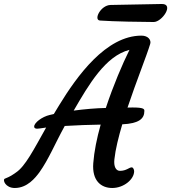

<svg xmlns="http://www.w3.org/2000/svg" viewBox="-104 -938 859 963"><path d="M-29.8 4.9C33.2 4.9 73.2 -46.4 93.3 -73.2C140.6 -139.6 169.9 -213.9 220.7 -306.2C280.3 -310.1 345.7 -312 400.9 -313C381.8 -245.1 368.2 -178.2 363.8 -119.6C356.9 -31.7 402.8 4.9 459 4.9C517.6 4.9 568.8 -39.1 568.8 -79.1C568.8 -87.4 564 -98.6 556.6 -98.6C543.9 -98.6 529.8 -81.1 497.6 -81.1C477.1 -81.1 465.8 -103 469.7 -138.7C475.1 -189 490.2 -250 509.3 -314.5C593.3 -318.4 620.1 -342.8 620.1 -381.3C620.1 -391.1 617.7 -398.9 560.5 -398.9C554.7 -398.9 545.9 -398.9 535.6 -398.4C580.1 -531.2 632.3 -660.6 649.4 -717.8C655.3 -736.3 640.1 -759.3 605.5 -759.3C427.2 -759.3 281.7 -555.7 192.4 -409.7C183.1 -394.5 174.3 -380.4 166 -366.2L145 -361.3C107.4 -352.5 67.4 -322.8 67.4 -303.2C67.4 -294.4 75.7 -290 96.7 -293.9L127.4 -298.3C64 -185.5 22.5 -104 -23.4 -73.2C-42 -60.5 -49.8 -53.7 -80.6 -41.5C-91.8 -35.2 -76.7 4.9 -29.8 4.9ZM265.6 -383.3C340.8 -512.7 424.3 -657.2 545.4 -688C509.8 -616.2 463.9 -508.8 426.8 -396.5C377.4 -395.5 320.8 -390.6 265.6 -383.3ZM397.5 -835C462.4 -830.1 616.2 -827.6 667 -827.6C709 -827.6 771 -918.9 707.5 -918L450.7 -913.1C400.4 -912.1 363.8 -837.4 397.5 -835Z"/></svg>

Font: Courgette
Style: Regular
Weight: 400
Designer: Karolina Lach
Foundry: Karolina Lach
Version: Version 1.002